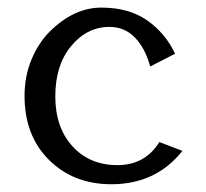

<svg xmlns="http://www.w3.org/2000/svg" viewBox="-20 -470 537 500"><path d="M43.9 0ZM455.1 -77.1Q386.2 9.8 270 9.8Q171.4 9.8 107.7 -53.5Q43.9 -116.7 43.9 -220.2Q43.9 -271 62 -314.9Q80.1 -358.4 109.4 -387.7Q172.4 -450.2 243.9 -450.2Q315.4 -450.2 362.8 -417.2Q410.2 -384.3 436 -330.1L371.1 -296.9Q358.4 -344.2 331.5 -372.1Q304.7 -399.9 265.1 -399.9Q206.5 -399.9 165.3 -350.1Q124 -300.3 124 -219.2Q124 -138.2 168.7 -89.1Q213.4 -40 285.6 -40Q357.9 -40 395 -100.1Z"/></svg>

Font: Pfennig
Style: Medium
Weight: 500
Version: Version 20120410 ; ttfautohint (v0.8)